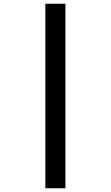

<svg xmlns="http://www.w3.org/2000/svg" viewBox="-20 -777 591 1024"><path d="M222 -757H329V227H222Z"/></svg>

Font: Noto Sans Armenian
Style: Bold
Weight: 700
Version: Version 2.007